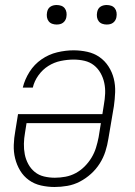

<svg xmlns="http://www.w3.org/2000/svg" viewBox="-20 -739 540 767"><path d="M198 8Q171 8 144 2Q117 -4 95.5 -19.5Q74 -35 60.5 -57.5Q47 -80 40.5 -106Q34 -132 35 -160Q36 -188 41 -215L52 -283H389L395 -321Q399 -343 400 -365Q401 -387 396.5 -408Q392 -429 381.5 -447.5Q371 -466 355 -478.5Q339 -491 318 -496Q297 -501 274 -501Q249 -501 222.5 -495.5Q196 -490 173 -475.5Q150 -461 133.5 -438Q117 -415 111 -389H71Q79 -422 98 -452Q117 -482 146 -502Q175 -522 208.5 -530Q242 -538 274 -538Q302 -538 329 -532Q356 -526 377.5 -511Q399 -496 413.5 -473.5Q428 -451 434.5 -425Q441 -399 440 -371Q439 -343 435 -315L413 -185Q409 -159 401 -134Q393 -109 378.5 -86Q364 -63 343.5 -44.5Q323 -26 299 -13.5Q275 -1 249 3.5Q223 8 198 8ZM199 -29Q220 -29 241.5 -33Q263 -37 282.5 -47.5Q302 -58 318 -74Q334 -90 345.5 -109Q357 -128 363.5 -149Q370 -170 374 -191L383 -247H86L80 -209Q76 -187 75.5 -165Q75 -143 79 -122.5Q83 -102 93 -83.5Q103 -65 119 -52Q135 -39 156 -34Q177 -29 199 -29ZM406 -641Q397 -641 388.5 -644Q380 -647 374.5 -654Q369 -661 367.5 -670.5Q366 -680 368 -690Q369 -696 372 -702Q375 -708 381 -712Q387 -716 393.5 -717.5Q400 -719 406 -719Q416 -719 424.5 -716Q433 -713 438.5 -706Q444 -699 445.5 -689.5Q447 -680 445 -670Q444 -664 440.5 -658Q437 -652 431.5 -648Q426 -644 419.5 -642.5Q413 -641 406 -641ZM206 -641Q197 -641 188.5 -644Q180 -647 174.5 -654Q169 -661 167.5 -670.5Q166 -680 168 -690Q169 -696 172 -702Q175 -708 181 -712Q187 -716 193.5 -717.5Q200 -719 206 -719Q216 -719 224.5 -716Q233 -713 238.5 -706Q244 -699 245.5 -689.5Q247 -680 245 -670Q244 -664 240.5 -658Q237 -652 231.5 -648Q226 -644 219.5 -642.5Q213 -641 206 -641Z"/></svg>

Font: Iosevka Curly XLtObl
Style: Regular
Weight: 200
Italic angle: -9°
Monospace: yes
Designer: Belleve Invis
Foundry: Belleve Invis
Version: Version 11.1.0; ttfautohint (v1.8.3)